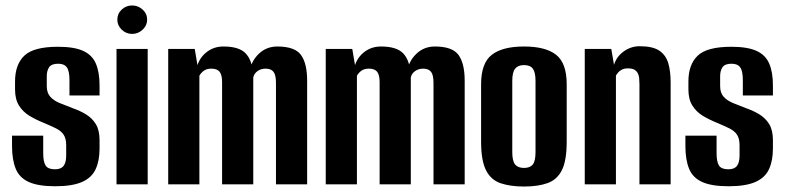

<svg xmlns="http://www.w3.org/2000/svg" viewBox="-20 -674 2871 702"><path d="M182 7Q120 7 85.5 -8.5Q51 -24 37.5 -57Q24 -90 24 -140V-178H138V-114Q138 -82 147 -68.5Q156 -55 181 -55Q203 -55 212.5 -67.5Q222 -80 222 -105V-143Q222 -167 213 -181Q204 -195 185 -204.5Q166 -214 137 -226Q110 -237 87 -251Q64 -265 49.5 -288Q35 -311 35 -347V-376Q35 -438 69 -470.5Q103 -503 192 -503Q251 -503 284 -488Q317 -473 330.5 -441.5Q344 -410 344 -362V-325H234V-381Q234 -414 224.5 -427.5Q215 -441 193 -441Q168 -441 159.5 -428Q151 -415 151 -396V-359Q151 -334 164.5 -319.5Q178 -305 200 -296.5Q222 -288 247 -278Q273 -269 295 -255.5Q317 -242 330.5 -220Q344 -198 344 -161V-131Q344 -86 329.5 -55Q315 -24 279.5 -8.5Q244 7 182 7Z M406 0V-495H520V0ZM463 -550Q441 -550 425 -565.5Q409 -581 409 -602Q409 -624 425 -639Q441 -654 463 -654Q485 -654 501.5 -639Q518 -624 518 -602Q518 -581 501.5 -565.5Q485 -550 463 -550Z M595 0V-495H692L702 -436Q712 -466 737.5 -485Q763 -504 797 -504Q853 -504 877 -480Q901 -456 904 -410H892Q898 -450 926 -477Q954 -504 994 -504Q1058 -504 1080.5 -473Q1103 -442 1103 -379V0H989V-371Q989 -400 980 -411.5Q971 -423 951 -423Q934 -423 921.5 -414Q909 -405 906 -391V0H792V-374Q792 -400 783 -411.5Q774 -423 753 -423Q736 -423 725.5 -415.5Q715 -408 709 -397V0Z M1171 0V-495H1268L1278 -436Q1288 -466 1313.5 -485Q1339 -504 1373 -504Q1429 -504 1453 -480Q1477 -456 1480 -410H1468Q1474 -450 1502 -477Q1530 -504 1570 -504Q1634 -504 1656.5 -473Q1679 -442 1679 -379V0H1565V-371Q1565 -400 1556 -411.5Q1547 -423 1527 -423Q1510 -423 1497.5 -414Q1485 -405 1482 -391V0H1368V-374Q1368 -400 1359 -411.5Q1350 -423 1329 -423Q1312 -423 1301.5 -415.5Q1291 -408 1285 -397V0Z M1896 8Q1846 8 1810.5 -4Q1775 -16 1757 -51.5Q1739 -87 1739 -156V-366Q1739 -443 1778 -473.5Q1817 -504 1896 -504Q1975 -504 2013.5 -473.5Q2052 -443 2052 -366V-156Q2052 -87 2034.5 -52Q2017 -17 1982 -4.5Q1947 8 1896 8ZM1896 -60Q1918 -60 1928 -72.5Q1938 -85 1938 -118V-378Q1938 -409 1928.5 -422.5Q1919 -436 1896 -436Q1874 -436 1863.5 -423Q1853 -410 1853 -378V-118Q1853 -85 1863.5 -72.5Q1874 -60 1896 -60Z M2118 0V-495H2215L2225 -437Q2234 -467 2260.5 -486Q2287 -505 2319 -505Q2367 -505 2391 -488.5Q2415 -472 2423.5 -442.5Q2432 -413 2432 -373V0H2318V-366Q2318 -378 2317 -388.5Q2316 -399 2311.5 -407Q2307 -415 2299 -419.5Q2291 -424 2275 -424Q2263 -424 2254 -419.5Q2245 -415 2240 -409Q2235 -403 2232 -398V0Z M2644 7Q2582 7 2547.5 -8.5Q2513 -24 2499.5 -57Q2486 -90 2486 -140V-178H2600V-114Q2600 -82 2609 -68.5Q2618 -55 2643 -55Q2665 -55 2674.5 -67.5Q2684 -80 2684 -105V-143Q2684 -167 2675 -181Q2666 -195 2647 -204.5Q2628 -214 2599 -226Q2572 -237 2549 -251Q2526 -265 2511.5 -288Q2497 -311 2497 -347V-376Q2497 -438 2531 -470.5Q2565 -503 2654 -503Q2713 -503 2746 -488Q2779 -473 2792.5 -441.5Q2806 -410 2806 -362V-325H2696V-381Q2696 -414 2686.5 -427.5Q2677 -441 2655 -441Q2630 -441 2621.5 -428Q2613 -415 2613 -396V-359Q2613 -334 2626.5 -319.5Q2640 -305 2662 -296.5Q2684 -288 2709 -278Q2735 -269 2757 -255.5Q2779 -242 2792.5 -220Q2806 -198 2806 -161V-131Q2806 -86 2791.5 -55Q2777 -24 2741.5 -8.5Q2706 7 2644 7Z"/></svg>

Font: Alumni Sans
Style: Bold
Weight: 700
Designer: Robert E. Leuschke
Foundry: Robert E. Leuschke
Version: Version 1.018